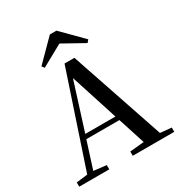

<svg xmlns="http://www.w3.org/2000/svg" viewBox="-216 -1098 1167 1246"><g transform="rotate(-30 367.5 -475.5)"><path d="M391 -951H342L191 -799L205 -780L366 -869L526 -780L542 -799ZM330 -631 444 -277H218ZM414 0H725V-32L641 -40L404 -740H330L97 -42L13 -32V0H238V-32L143 -43L207 -244H455L520 -42L414 -32Z"/></g></svg>

Font: Noto Serif CJK SC SemiBold
Style: Regular
Weight: 600
Designer: Ryoko NISHIZUKA 西塚涼子 (kana & ideographs); Frank Grießhammer (Latin, Greek & Cyrillic); Wenlong ZHANG 张文龙 (bopomofo); San
Foundry: Adobe
Version: Version 2.001;hotconv 1.1.0;makeotfexe 2.6.0